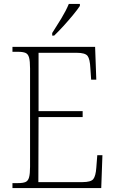

<svg xmlns="http://www.w3.org/2000/svg" viewBox="-20 -951 584 971"><path d="M43 0V-25H72Q96 -25 109 -30.5Q122 -36 127 -54Q132 -72 132 -108V-605Q132 -642 127 -660Q122 -678 109 -683.5Q96 -689 72 -689H43V-714H461L467 -548H441L437 -606Q435 -652 423 -668Q411 -684 368 -684H175V-389H398V-359H175L174 -30H397Q440 -30 452 -45.5Q464 -61 467 -102L472 -166H498L492 0ZM244 -784Q266 -818 290 -857.5Q314 -897 328 -931H384V-921Q373 -904 350 -876Q327 -848 301 -819.5Q275 -791 254 -771H244Z"/></svg>

Font: Noto Serif Tamil SemiCondensed ExtraLight
Style: Regular
Weight: 200
Width: 4
Designer: Indian Type Foundry, Tom Grace, and the Monotype Design Team
Foundry: Monotype Imaging Inc.
Version: Version 2.004; ttfautohint (v1.8.4.7-5d5b)